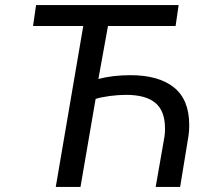

<svg xmlns="http://www.w3.org/2000/svg" viewBox="-20 -741 853 761"><path d="M310 -638H111L123 -721H688L676 -638H408L370 -428Q427 -443 497 -443Q609 -443 669.5 -394.5Q730 -346 730 -245Q730 -220 727 -202L694 0H597L632 -200Q634 -212 634 -232Q634 -301 596 -333Q558 -365 480 -365Q449 -365 415 -360.5Q381 -356 359 -349L299 0H201Z"/></svg>

Font: Nebula Sans Medium
Style: Regular
Weight: 500
Italic angle: -9°
Designer: Paul D. Hunt for Adobe (as Source Sans)
Foundry: Nebula Entertainment & Broadcasting LLC
Version: Version 1.010